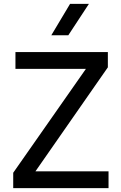

<svg xmlns="http://www.w3.org/2000/svg" viewBox="-20 -968 622 988"><path d="M48 0V-79L422 -613.5H59.5V-700H535V-621.5L162.5 -86.5H538.5V0ZM244 -786.5 340.5 -948H437.5L331.5 -786.5Z"/></svg>

Font: Geologica Cursive Light
Style: Regular
Weight: 300
Designer: Sindre Bremnes, Frode Helland
Foundry: Monokrom Skriftforlag AS
Version: Version 1.010;gftools[0.9.28]